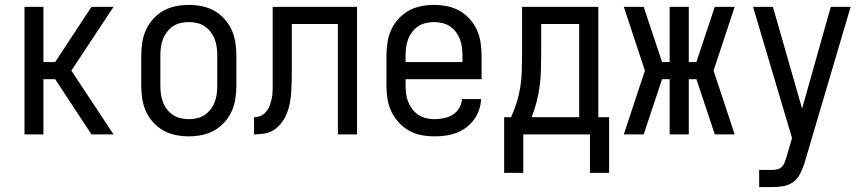

<svg xmlns="http://www.w3.org/2000/svg" viewBox="-20 -548 3540 783"><path d="M80 0V-520H157V-295H205L353 -520H443L271 -260L443 0H353L205 -225H157V0Z M750 8Q723 8 696 2.5Q669 -3 646 -16Q623 -29 604.5 -49.5Q586 -70 575 -94.5Q564 -119 560 -146Q556 -173 556 -200V-320Q556 -347 560 -374Q564 -401 575 -425.5Q586 -450 604.5 -470.5Q623 -491 646 -504Q669 -517 696 -522.5Q723 -528 750 -528Q777 -528 804 -522.5Q831 -517 854 -504Q877 -491 895.5 -470.5Q914 -450 925 -425.5Q936 -401 940 -374Q944 -347 944 -320V-200Q944 -173 940 -146Q936 -119 925 -94.5Q914 -70 895.5 -49.5Q877 -29 854 -16Q831 -3 804 2.5Q777 8 750 8ZM750 -62Q767 -62 784 -66Q801 -70 815 -79.5Q829 -89 839.5 -103Q850 -117 856 -133Q862 -149 864 -166Q866 -183 866 -200V-320Q866 -337 864 -354Q862 -371 856 -387Q850 -403 839.5 -417Q829 -431 815 -440.5Q801 -450 784 -454Q767 -458 750 -458Q733 -458 716 -454Q699 -450 685 -440.5Q671 -431 660.5 -417Q650 -403 644 -387Q638 -371 636 -354Q634 -337 634 -320V-200Q634 -183 636 -166Q638 -149 644 -133Q650 -117 660.5 -103Q671 -89 685 -79.5Q699 -70 716 -66Q733 -62 750 -62Z M1016 0V-70Q1027 -70 1038 -73.5Q1049 -77 1057.5 -84.5Q1066 -92 1072 -101.5Q1078 -111 1081.5 -121.5Q1085 -132 1087.5 -143Q1090 -154 1091 -165Q1092 -176 1092 -187Q1092 -198 1092 -209V-520H1436V0H1358V-450H1170V-256Q1170 -235 1169.5 -213.5Q1169 -192 1167.5 -170.5Q1166 -149 1162 -127.5Q1158 -106 1150 -86Q1142 -66 1129 -48.5Q1116 -31 1098.5 -19Q1081 -7 1059.5 -3.5Q1038 0 1016 0Z M1752 8Q1725 8 1698 3Q1671 -2 1647.5 -15.5Q1624 -29 1605.5 -49.5Q1587 -70 1575.5 -94.5Q1564 -119 1560 -146Q1556 -173 1556 -200V-320Q1556 -347 1560 -374Q1564 -401 1575 -425.5Q1586 -450 1604.5 -470.5Q1623 -491 1646 -504Q1669 -517 1696 -522.5Q1723 -528 1750 -528Q1777 -528 1804 -522.5Q1831 -517 1854 -504Q1877 -491 1895.5 -470.5Q1914 -450 1925 -425.5Q1936 -401 1940 -374Q1944 -347 1944 -320V-225H1634V-200Q1634 -183 1636 -166Q1638 -149 1644.5 -133Q1651 -117 1661.5 -103Q1672 -89 1686.5 -79.5Q1701 -70 1718 -66Q1735 -62 1752 -62Q1771 -62 1790.5 -66Q1810 -70 1826 -80Q1842 -90 1852.5 -107Q1863 -124 1864 -144H1942Q1941 -121 1933.5 -99.5Q1926 -78 1912.5 -59.5Q1899 -41 1880.5 -27.5Q1862 -14 1841 -6Q1820 2 1797 5Q1774 8 1752 8ZM1866 -295V-320Q1866 -337 1864 -354Q1862 -371 1856 -387Q1850 -403 1839.5 -417Q1829 -431 1815 -440.5Q1801 -450 1784 -454Q1767 -458 1750 -458Q1733 -458 1716 -454Q1699 -450 1685 -440.5Q1671 -431 1660.5 -417Q1650 -403 1644 -387Q1638 -371 1636 -354Q1634 -337 1634 -320V-295Z M2036 157V-70H2064Q2078 -100 2087.5 -131Q2097 -162 2102 -194.5Q2107 -227 2108 -259.5Q2109 -292 2109 -325V-520H2420V-70H2464V157H2386V0H2114V157ZM2148 -70H2342V-450H2187V-325Q2187 -293 2186 -260Q2185 -227 2180.5 -195Q2176 -163 2168 -131.5Q2160 -100 2148 -70Z M2976 0H2895L2820 -225H2789V0H2711V-225H2680L2605 0H2524L2610 -260L2524 -520H2605L2680 -295H2711V-520H2789V-295H2820L2895 -520H2976L2890 -260Z M3076 215V145H3129Q3139 145 3150 142.5Q3161 140 3168.5 132Q3176 124 3180 114Q3184 104 3187 94L3210 15L3051 -520H3132L3251 -105L3368 -520H3449L3262 113Q3261 116 3260.5 118Q3260 120 3259 123Q3252 144 3241.5 163.5Q3231 183 3213 195.5Q3195 208 3173 211.5Q3151 215 3129 215Z"/></svg>

Font: Iosevka Algr
Style: Regular
Weight: 400
Monospace: yes
Designer: Belleve Invis
Foundry: Belleve Invis
Version: Version 26.0.2; ttfautohint (v1.8.3)